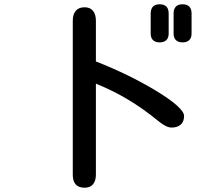

<svg xmlns="http://www.w3.org/2000/svg" viewBox="-20 -805 1040 897"><path d="M709 -381Q840 -301 840 -263Q840 -237 824.5 -223Q809 -209 781 -209Q757 -209 719 -240Q582 -353 428 -414V11Q428 40 414.5 56Q401 72 375 72Q320 72 320 11V-708Q320 -738 334 -754.5Q348 -771 375 -771Q401 -771 414.5 -754.5Q428 -738 428 -708V-518Q583 -457 709 -381ZM684 -742Q684 -763 694.5 -774Q705 -785 726 -785Q747 -785 757.5 -774Q768 -763 768 -742V-648Q768 -628 757 -617.5Q746 -607 726 -607Q706 -607 695 -617.5Q684 -628 684 -648ZM791 -742Q791 -763 801.5 -774Q812 -785 833 -785Q854 -785 864.5 -774Q875 -763 875 -742V-648Q875 -628 864 -617.5Q853 -607 833 -607Q813 -607 802 -617.5Q791 -628 791 -648Z"/></svg>

Font: 寒蝉全圆体 Bold
Style: Regular
Weight: 700
Designer: Warren2060
      Designed by Motoya company      

      [Varela Round]
      Joe Prince(Latin component); Avraham Cornf
Foundry: ChillType
Version: Version 3.200